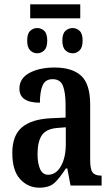

<svg xmlns="http://www.w3.org/2000/svg" viewBox="-20 -860 519 890"><path d="M120 -775V-840H352V-775ZM152 -613Q134 -613 120 -626.5Q106 -640 106 -672Q106 -704 120 -717Q134 -730 152 -730Q171 -730 185 -717Q199 -704 199 -672Q199 -640 185 -626.5Q171 -613 152 -613ZM317 -613Q298 -613 283.5 -626.5Q269 -640 269 -672Q269 -704 283.5 -717Q298 -730 317 -730Q335 -730 349 -717Q363 -704 363 -672Q363 -640 349 -626.5Q335 -613 317 -613ZM162 10Q110 10 73.5 -29.5Q37 -69 37 -151Q37 -232 82 -270Q127 -308 218 -312L284 -315V-373Q284 -430 272 -461.5Q260 -493 224 -493Q190 -493 177.5 -464Q165 -435 165 -384Q70 -384 70 -449Q70 -497 116.5 -522Q163 -547 233 -547Q315 -547 356.5 -508.5Q398 -470 398 -375V-118Q398 -76 409 -61Q420 -46 448 -46H451V0H307L292 -79H285Q259 -38 234.5 -14Q210 10 162 10ZM203 -50Q240 -50 262.5 -90Q285 -130 285 -191V-270L247 -267Q194 -263 174 -233Q154 -203 154 -146Q154 -102 166 -76Q178 -50 203 -50Z"/></svg>

Font: Noto Serif ExtraCondensed SemiBold
Style: Regular
Weight: 600
Width: 2
Designer: Monotype Design Team
Foundry: Monotype Imaging Inc.
Version: Version 2.015; ttfautohint (v1.8.4.7-5d5b)